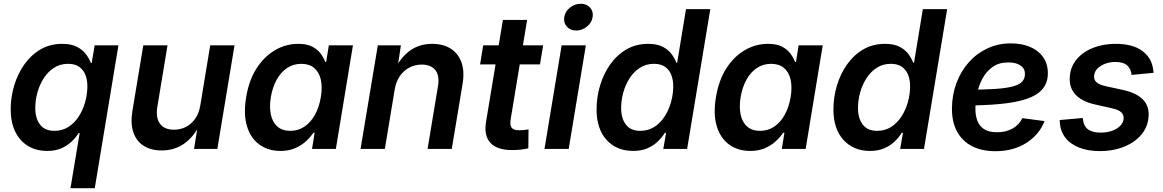

<svg xmlns="http://www.w3.org/2000/svg" viewBox="-20 -775 6053 999"><path d="M473.1 204.1H346.7L394.5 -82.5H389.2Q374 -58.6 351.8 -37.6Q329.6 -16.6 298.8 -3.2Q268.1 10.3 226.1 10.3Q168.5 10.3 125.7 -15.6Q83 -41.5 59.3 -89.8Q35.6 -138.2 35.6 -206.1Q35.6 -269 53.7 -329.6Q71.8 -390.1 106.2 -439.2Q140.6 -488.3 190.4 -517.6Q240.2 -546.9 303.7 -546.9Q350.6 -546.9 380.6 -531.2Q410.6 -515.6 427.7 -492.4Q444.8 -469.2 453.1 -447.3H457L472.7 -539.1H596.2ZM262.7 -94.2Q304.7 -94.2 336.7 -115Q368.7 -135.7 390.4 -169.9Q412.1 -204.1 423.3 -244.9Q434.6 -285.6 434.6 -325.7Q434.6 -379.9 409.2 -411.4Q383.8 -442.9 334.5 -442.9Q292.5 -442.9 260.7 -422.1Q229 -401.4 207.3 -367.4Q185.5 -333.5 174.6 -293.2Q163.6 -252.9 163.6 -212.9Q163.6 -158.7 188.5 -126.5Q213.4 -94.2 262.7 -94.2Z M821.3 7.8Q766.1 7.8 728 -16.1Q689.9 -40 674.1 -85.9Q658.2 -131.8 668.9 -197.8L725.6 -539.1H851.6L798.3 -217.3Q789.6 -162.1 812.5 -131.1Q835.4 -100.1 885.3 -100.1Q918.5 -100.1 947 -114.5Q975.6 -128.9 995.4 -157Q1015.1 -185.1 1022 -225.6L1073.7 -539.1H1200.2L1110.8 0H989.7L1011.2 -134.3H1023.9Q989.3 -63.5 938.5 -27.8Q887.7 7.8 821.3 7.8Z M1439.5 10.3Q1374.5 10.3 1329.1 -23.2Q1283.7 -56.6 1264.9 -119.1Q1246.1 -181.6 1260.7 -269Q1275.4 -357.9 1315.2 -419.7Q1355 -481.4 1411.4 -514.2Q1467.8 -546.9 1531.7 -546.9Q1576.7 -546.9 1604.7 -532.2Q1632.8 -517.6 1648.7 -495.8Q1664.6 -474.1 1672.4 -452.6H1677.2L1690.9 -539.1H1816.4L1727.5 0H1603.5L1617.2 -84.5H1610.8Q1595.7 -62 1572.3 -40.3Q1548.8 -18.6 1516.1 -4.2Q1483.4 10.3 1439.5 10.3ZM1490.2 -94.2Q1531.7 -94.2 1564.2 -116.2Q1596.7 -138.2 1618.7 -177.7Q1640.6 -217.3 1649.4 -269.5Q1658.2 -322.3 1649.2 -361.1Q1640.1 -399.9 1614.7 -421.4Q1589.4 -442.9 1547.9 -442.9Q1505.9 -442.9 1473.1 -420.7Q1440.4 -398.4 1419.2 -359.6Q1397.9 -320.8 1389.2 -269.5Q1380.9 -218.3 1389.4 -178.5Q1397.9 -138.7 1423.3 -116.5Q1448.7 -94.2 1490.2 -94.2Z M2033.7 -309.6 1982.4 0H1856L1945.8 -539.1H2065.9L2045.9 -405.3L2031.7 -409.2Q2065.9 -478.5 2114.7 -512.7Q2163.6 -546.9 2228 -546.9Q2285.6 -546.9 2325 -522Q2364.3 -497.1 2381.1 -450.2Q2397.9 -403.3 2386.7 -337.4L2330.6 0H2204.6L2258.8 -326.2Q2268.1 -381.8 2244.9 -410.4Q2221.7 -439 2174.8 -439Q2139.6 -439 2110.1 -423.6Q2080.6 -408.2 2060.5 -379.2Q2040.5 -350.1 2033.7 -309.6Z M2806.2 -539.1 2789.6 -439.9H2478L2494.1 -539.1ZM2596.7 -671.4H2722.7L2636.7 -152.3Q2632.3 -123 2642.6 -110.1Q2652.8 -97.2 2682.1 -97.2Q2691.4 -97.2 2706.1 -98.6Q2720.7 -100.1 2730 -101.6L2729 -3.4Q2710 1.5 2688.2 3.7Q2666.5 5.9 2645.5 5.9Q2566.4 5.9 2531.7 -31.7Q2497.1 -69.3 2508.8 -140.1Z M2813 0 2902.3 -539.1H3028.3L2939 0ZM2978 -616.2Q2947.3 -616.2 2929.2 -636.7Q2911.1 -657.2 2916 -686Q2920.4 -715.3 2945.6 -735.4Q2970.7 -755.4 3001.5 -755.4Q3032.2 -755.4 3050.3 -735.4Q3068.4 -715.3 3063.5 -686Q3059.1 -657.2 3033.9 -636.7Q3008.8 -616.2 2978 -616.2Z M3274.4 10.3Q3188.5 10.3 3136.2 -46.9Q3084 -104 3084 -206.1Q3084 -269 3102.1 -329.6Q3120.1 -390.1 3154.5 -439.2Q3189 -488.3 3238.8 -517.6Q3288.6 -546.9 3352.1 -546.9Q3398.9 -546.9 3428.5 -531.5Q3458 -516.1 3474.6 -493.2Q3491.2 -470.2 3499 -448.7H3503.4L3549.3 -727.5H3675.8L3555.2 0H3431.2L3445.8 -84H3439.5Q3424.8 -60.1 3402.3 -38.6Q3379.9 -17.1 3348.4 -3.4Q3316.9 10.3 3274.4 10.3ZM3311 -94.2Q3353 -94.2 3385 -115Q3417 -135.7 3438.7 -169.9Q3460.4 -204.1 3471.7 -244.9Q3482.9 -285.6 3482.9 -325.7Q3482.9 -379.9 3457.5 -411.4Q3432.1 -442.9 3382.8 -442.9Q3340.8 -442.9 3309.1 -422.1Q3277.3 -401.4 3255.6 -367.4Q3233.9 -333.5 3222.9 -293.2Q3211.9 -252.9 3211.9 -212.9Q3211.9 -158.7 3236.8 -126.5Q3261.7 -94.2 3311 -94.2Z M3883.8 10.3Q3818.8 10.3 3773.4 -23.2Q3728 -56.6 3709.2 -119.1Q3690.4 -181.6 3705.1 -269Q3719.7 -357.9 3759.5 -419.7Q3799.3 -481.4 3855.7 -514.2Q3912.1 -546.9 3976.1 -546.9Q4021 -546.9 4049.1 -532.2Q4077.1 -517.6 4093 -495.8Q4108.9 -474.1 4116.7 -452.6H4121.6L4135.3 -539.1H4260.7L4171.9 0H4047.9L4061.5 -84.5H4055.2Q4040 -62 4016.6 -40.3Q3993.2 -18.6 3960.4 -4.2Q3927.7 10.3 3883.8 10.3ZM3934.6 -94.2Q3976.1 -94.2 4008.5 -116.2Q4041 -138.2 4063 -177.7Q4085 -217.3 4093.8 -269.5Q4102.5 -322.3 4093.5 -361.1Q4084.5 -399.9 4059.1 -421.4Q4033.7 -442.9 3992.2 -442.9Q3950.2 -442.9 3917.5 -420.7Q3884.8 -398.4 3863.5 -359.6Q3842.3 -320.8 3833.5 -269.5Q3825.2 -218.3 3833.7 -178.5Q3842.3 -138.7 3867.7 -116.5Q3893.1 -94.2 3934.6 -94.2Z M4506.8 10.3Q4420.9 10.3 4368.7 -46.9Q4316.4 -104 4316.4 -206.1Q4316.4 -269 4334.5 -329.6Q4352.5 -390.1 4387 -439.2Q4421.4 -488.3 4471.2 -517.6Q4521 -546.9 4584.5 -546.9Q4631.3 -546.9 4660.9 -531.5Q4690.4 -516.1 4707 -493.2Q4723.6 -470.2 4731.4 -448.7H4735.8L4781.7 -727.5H4908.2L4787.6 0H4663.6L4678.2 -84H4671.9Q4657.2 -60.1 4634.8 -38.6Q4612.3 -17.1 4580.8 -3.4Q4549.3 10.3 4506.8 10.3ZM4543.5 -94.2Q4585.4 -94.2 4617.4 -115Q4649.4 -135.7 4671.1 -169.9Q4692.9 -204.1 4704.1 -244.9Q4715.3 -285.6 4715.3 -325.7Q4715.3 -379.9 4689.9 -411.4Q4664.6 -442.9 4615.2 -442.9Q4573.2 -442.9 4541.5 -422.1Q4509.8 -401.4 4488 -367.4Q4466.3 -333.5 4455.3 -293.2Q4444.3 -252.9 4444.3 -212.9Q4444.3 -158.7 4469.2 -126.5Q4494.1 -94.2 4543.5 -94.2Z M5159.2 11.7Q5088.4 11.7 5037.4 -14.6Q4986.3 -41 4959.2 -91.3Q4932.1 -141.6 4933.1 -213.9Q4934.1 -283.2 4957 -344.2Q4980 -405.3 5021.2 -451.4Q5062.5 -497.6 5118.2 -523.4Q5173.8 -549.3 5239.7 -549.3Q5295.9 -549.3 5339.4 -531Q5382.8 -512.7 5407.5 -477.8Q5432.1 -442.9 5432.1 -394.5Q5432.1 -344.2 5404.3 -311.5Q5376.5 -278.8 5321.3 -260.3Q5266.1 -241.7 5183.8 -233.9Q5101.6 -226.1 4992.7 -226.1L5006.8 -308.1Q5098.6 -308.1 5158.4 -312.3Q5218.3 -316.4 5252 -325.9Q5285.6 -335.4 5299.3 -351.3Q5313 -367.2 5313 -390.6Q5313 -418.5 5289.8 -434.3Q5266.6 -450.2 5226.6 -450.2Q5177.2 -450.2 5144.3 -426.5Q5111.3 -402.8 5091.8 -366Q5072.3 -329.1 5063.7 -287.8Q5055.2 -246.6 5055.2 -211.4Q5054.7 -176.8 5064.7 -148.4Q5074.7 -120.1 5099.6 -103.5Q5124.5 -86.9 5168 -86.9Q5214.8 -86.9 5249.3 -106.7Q5283.7 -126.5 5299.3 -160.2L5415 -145Q5387.2 -73.7 5319.6 -31Q5252 11.7 5159.2 11.7Z M5703.6 11.2Q5641.6 11.2 5595.5 -6.8Q5549.3 -24.9 5523.2 -58.6Q5497.1 -92.3 5494.1 -139.6Q5494.1 -142.6 5493.9 -145Q5493.7 -147.5 5493.7 -150.4L5613.8 -161.1Q5616.7 -121.1 5639.6 -103Q5662.6 -85 5707.5 -85Q5738.8 -85 5764.9 -94Q5791 -103 5807.6 -119.1Q5824.2 -135.3 5826.2 -156.7Q5828.1 -177.2 5814 -190.7Q5799.8 -204.1 5766.6 -211.4L5677.7 -231.4Q5607.9 -247.1 5574.7 -284.2Q5541.5 -321.3 5546.4 -377Q5550.3 -429.7 5583.3 -468Q5616.2 -506.3 5668.7 -526.6Q5721.2 -546.9 5784.2 -546.9Q5874 -546.9 5923.6 -510Q5973.1 -473.1 5980 -412.6Q5981 -408.7 5981.4 -404.5Q5981.9 -400.4 5981.9 -396L5867.7 -385.3Q5865.2 -415.5 5845.5 -434.1Q5825.7 -452.6 5783.2 -452.6Q5755.9 -452.6 5731.2 -443.6Q5706.5 -434.6 5690.7 -418.7Q5674.8 -402.8 5672.9 -381.3Q5670.4 -360.8 5684.8 -347.4Q5699.2 -334 5734.9 -326.2L5824.7 -306.6Q5895 -291 5928 -255.9Q5960.9 -220.7 5956.1 -166.5Q5953.1 -125.5 5932.1 -92.8Q5911.1 -60.1 5876.5 -36.6Q5841.8 -13.2 5797.4 -1Q5752.9 11.2 5703.6 11.2Z"/></svg>

Font: Inter 18pt SemiBold
Style: Italic
Weight: 600
Italic angle: -9.3988°
Designer: Rasmus Andersson
Foundry: rsms
Version: Version 4.001;git-66647c0bb